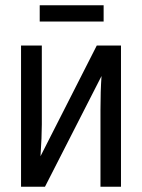

<svg xmlns="http://www.w3.org/2000/svg" viewBox="-20 -710 540 730"><path d="M60 -537H139V-237Q139 -191 134 -116L348 -537H440V0H362V-293Q362 -364 366 -421L151 0H60ZM131 -690H374V-628H131Z"/></svg>

Font: Noto Sans Mono UI Cond
Style: Regular
Weight: 400
Width: 3
Monospace: yes
Designer: Monotype Design team
Foundry: Monotype Imaging Inc.
Version: Version 1.000